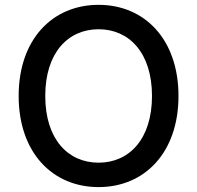

<svg xmlns="http://www.w3.org/2000/svg" viewBox="-20 -757 808 787"><path d="M711.6 -363.6C711.6 -596.2 572.4 -737.2 384.2 -737.2C195.3 -737.2 56.5 -596.2 56.5 -363.6C56.5 -131.4 195.3 9.9 384.2 9.9C572.4 9.9 711.6 -131 711.6 -363.6ZM603 -363.6C603 -186.4 509.2 -90.2 384.2 -90.2C258.9 -90.2 165.5 -186.4 165.5 -363.6C165.5 -540.8 258.9 -637.1 384.2 -637.1C509.2 -637.1 603 -540.8 603 -363.6Z"/></svg>

Font: RA Harald Medium
Style: Regular
Weight: 500
Designer: Rasmus Andersson
Foundry: rsms
Version: Version 3.000;hotconv 1.0.109;makeotfexe 2.5.65596